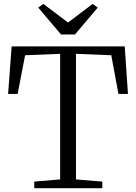

<svg xmlns="http://www.w3.org/2000/svg" viewBox="-20 -986 713 1006"><path d="M295 -46V-704L111.5 -696.5L72.5 -494H22.5L41 -743H633.5L650.5 -494H600.5L563 -696.5L378 -704V-46L516 -34.5V0H159.5V-34.5ZM299.5 -805.5 180.5 -946 207 -965.5 336.5 -868 465.5 -965.5 492 -946 373 -805.5Z"/></svg>

Font: Merriweather 60pt Light
Style: Regular
Weight: 300
Version: Version 2.100